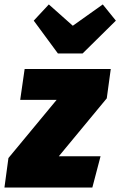

<svg xmlns="http://www.w3.org/2000/svg" viewBox="-54 -845 542 865"><path d="M445 -534 427 -402 211 -141H399L362 0H-34L-16 -133L201 -395H37L57 -534ZM409 -825 468 -752 318 -604H207L98 -752L166 -825L274 -729Z"/></svg>

Font: Fira Sans Condensed Black
Style: Italic
Weight: 900
Width: 3
Italic angle: -8°
Designer: Carrois Corporate & Edenspiekermann AG
Foundry: Carrois Corporate GbR & Edenspiekermann AG
Version: Version 4.203